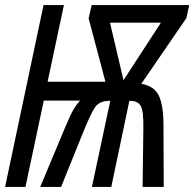

<svg xmlns="http://www.w3.org/2000/svg" viewBox="-20 -734 763 754"><path d="M412 -645H612L465 -419ZM80 0 152 -339H295Q281 -325 269 -304.5Q257 -284 238 -239L138 0H220L299 -196Q337 -291 354.5 -314.5Q372 -338 409 -338H413L341 0H417L488 -338H490Q522 -338 533 -317.5Q544 -297 543 -230L540 0H623L622 -240Q622 -320 604 -358Q586 -396 535 -405L712 -663L723 -714H340L328 -662L394 -413H167L231 -714H151L0 0Z"/></svg>

Font: Noto Sans Display Condensed
Style: Italic
Weight: 400
Width: 3
Designer: Monotype Design team
Foundry: Monotype Imaging Inc.
Version: 1.000